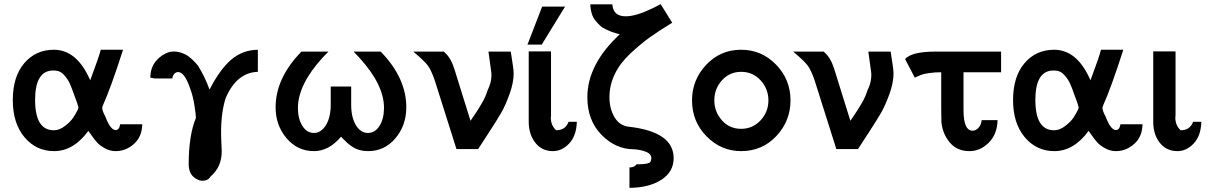

<svg xmlns="http://www.w3.org/2000/svg" viewBox="-20 -722 5865 930"><path d="M42 -237Q42 -351 97.5 -416Q153 -481 241 -481Q353 -481 417 -333Q460 -448 468 -481H576Q517 -297 479 -213Q475 -203 475 -200Q475 -185 490 -158Q515 -92 540 -92Q558 -92 562 -120H669Q668 -60 629 -25Q590 10 540 10Q513 10 488.5 -3.5Q464 -17 451.5 -30.5Q439 -44 424 -65.5Q409 -87 408 -88Q336 10 242 10Q155 10 98.5 -57.5Q42 -125 42 -237ZM150 -238Q150 -91 241 -91Q268 -91 295 -112Q322 -133 334.5 -152Q347 -171 356 -189Q357 -192 358.5 -196Q360 -200 360 -201Q357 -217 342 -255Q328 -295 318.5 -316.5Q309 -338 290.5 -358.5Q272 -379 249 -380Q239 -381 227 -380Q150 -371 150 -238Z M708 -346Q709 -395 735.5 -426.5Q762 -458 800 -470Q841 -479 884 -455Q910 -439 939 -404Q973 -349 995 -288Q1045 -386 1100 -433Q1155 -480 1229 -481V-374Q1125 -371 1072 -244Q1046 -159 1052 -36Q1052 -29 1054 9Q1055 86 999 134Q991 149 971.5 152.5Q952 156 938 148Q894 129 894 73Q894 -66 929 -151V-150Q929 -166 922 -210.5Q915 -255 903 -288Q875 -373 843 -373Q832 -373 824 -364Q816 -355 815 -342H729Z M1315 -202Q1315 -344 1440 -472H1571L1541 -441Q1424 -312 1423 -200Q1423 -147 1444.5 -112.5Q1466 -78 1501 -78Q1535 -78 1558.5 -115.5Q1582 -153 1582 -216V-303H1681V-216Q1681 -153 1704 -115.5Q1727 -78 1762 -78Q1797 -78 1818.5 -112.5Q1840 -147 1840 -200Q1840 -311 1722 -441L1693 -472H1824Q1948 -345 1948 -202Q1948 -115 1895.5 -52.5Q1843 10 1763 10Q1741 10 1721.5 4.5Q1702 -1 1687 -11Q1672 -21 1663 -29Q1654 -37 1643.5 -48Q1633 -59 1632 -60Q1573 10 1501 10Q1421 10 1368 -52.5Q1315 -115 1315 -202Z M1982 -472H2130Q2135 -467 2139.5 -462.5Q2144 -458 2147.5 -454Q2151 -450 2154.5 -444.5Q2158 -439 2160 -436Q2162 -433 2165 -427Q2168 -421 2169 -419Q2170 -417 2172.5 -410.5Q2175 -404 2175.5 -402.5Q2176 -401 2179 -393Q2182 -385 2182 -384Q2189 -363 2259 -137Q2260 -138 2274.5 -159.5Q2289 -181 2294.5 -190Q2300 -199 2311.5 -218Q2323 -237 2330 -253Q2337 -269 2342 -285Q2363 -326 2360 -370Q2360 -371 2346 -472H2454Q2468 -388 2468 -367Q2468 -321 2448 -266Q2428 -211 2408.5 -177Q2389 -143 2348 -80Q2307 -17 2296 0H2191L2087 -329Q2069 -383 2051.5 -405.5Q2034 -428 1982 -472Z M2541 -133V-473H2648L2649 -472V-163Q2649 -161 2648.5 -157.5Q2648 -154 2648 -153Q2648 -114 2674 -91Q2719 -91 2734 -132H2774Q2772 -64 2737 -27Q2702 10 2658 10Q2605 10 2573 -30.5Q2541 -71 2541 -133ZM2535 -506 2606 -690H2717L2604 -506Z M2825 -251Q2825 -410 2982 -556Q2981 -556 2965 -560.5Q2949 -565 2940.5 -568.5Q2932 -572 2914.5 -580Q2897 -588 2886.5 -598Q2876 -608 2864 -622.5Q2852 -637 2846 -657Q2840 -677 2839 -701H2946Q2950 -643 3011 -643Q3060 -643 3139 -681Q3149 -686 3159 -691Q3169 -696 3174 -699L3180 -702L3236 -612Q3172 -573 3128 -541.5Q3084 -510 3034 -463.5Q2984 -417 2958 -363.5Q2932 -310 2932 -251Q2932 -195 2957 -153.5Q2982 -112 3028 -108Q3243 -83 3243 44Q3243 110 3184 148.5Q3125 187 3029 188V89Q3054 89 3063 74Q3132 74 3132 58Q3135 50 3135 44Q3135 24 3109.5 13.5Q3084 3 3050 1Q2962 1 2893.5 -69Q2825 -139 2825 -251Z M3332 -236Q3332 -335 3400.5 -408Q3469 -481 3570 -481Q3669 -481 3739 -409Q3809 -337 3809 -236Q3809 -136 3740.5 -63Q3672 10 3570 10Q3473 10 3402.5 -61.5Q3332 -133 3332 -236ZM3440 -236Q3440 -181 3476.5 -139.5Q3513 -98 3570 -98Q3626 -98 3664 -139Q3702 -180 3702 -236Q3702 -291 3664.5 -332.5Q3627 -374 3570 -374Q3514 -374 3477 -333Q3440 -292 3440 -236Z M3822 -472H3970Q3975 -467 3979.5 -462.5Q3984 -458 3987.5 -454Q3991 -450 3994.5 -444.5Q3998 -439 4000 -436Q4002 -433 4005 -427Q4008 -421 4009 -419Q4010 -417 4012.5 -410.5Q4015 -404 4015.5 -402.5Q4016 -401 4019 -393Q4022 -385 4022 -384Q4029 -363 4099 -137Q4100 -138 4114.5 -159.5Q4129 -181 4134.5 -190Q4140 -199 4151.5 -218Q4163 -237 4170 -253Q4177 -269 4182 -285Q4203 -326 4200 -370Q4200 -371 4186 -472H4294Q4308 -388 4308 -367Q4308 -321 4288 -266Q4268 -211 4248.5 -177Q4229 -143 4188 -80Q4147 -17 4136 0H4031L3927 -329Q3909 -383 3891.5 -405.5Q3874 -428 3822 -472Z M4364 -436Q4396 -472 4510 -472H4829V-372H4647V-189Q4647 -89 4691 -89Q4707 -89 4720 -103.5Q4733 -118 4735 -140H4812Q4810 -71 4769 -30.5Q4728 10 4676 10Q4615 10 4580 -32.5Q4545 -75 4540 -131Q4539 -152 4539 -195V-372Q4508 -372 4484 -368.5Q4460 -365 4450 -362Q4440 -359 4426.5 -353Q4413 -347 4411 -346Z M4887 -237Q4887 -351 4942.5 -416Q4998 -481 5086 -481Q5198 -481 5262 -333Q5305 -448 5313 -481H5421Q5362 -297 5324 -213Q5320 -203 5320 -200Q5320 -185 5335 -158Q5360 -92 5385 -92Q5403 -92 5407 -120H5514Q5513 -60 5474 -25Q5435 10 5385 10Q5358 10 5333.5 -3.5Q5309 -17 5296.5 -30.5Q5284 -44 5269 -65.5Q5254 -87 5253 -88Q5181 10 5087 10Q5000 10 4943.5 -57.5Q4887 -125 4887 -237ZM4995 -238Q4995 -91 5086 -91Q5113 -91 5140 -112Q5167 -133 5179.5 -152Q5192 -171 5201 -189Q5202 -192 5203.5 -196Q5205 -200 5205 -201Q5202 -217 5187 -255Q5173 -295 5163.5 -316.5Q5154 -338 5135.5 -358.5Q5117 -379 5094 -380Q5084 -381 5072 -380Q4995 -371 4995 -238Z M5566 -133V-473H5673L5674 -472V-163Q5674 -161 5673.5 -157.5Q5673 -154 5673 -153Q5673 -114 5699 -91Q5744 -91 5759 -132H5799Q5797 -64 5762 -27Q5727 10 5683 10Q5630 10 5598 -30Q5566 -70 5566 -133Z"/></svg>

Font: Coval
Style: Medium
Weight: 500
Foundry: Context Ltd
Version: Version 001.000